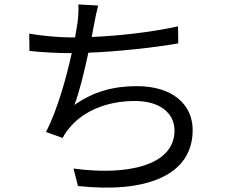

<svg xmlns="http://www.w3.org/2000/svg" viewBox="-20 -808 1040 867"><path d="M112 -656 113 -578C171 -572 235 -568 303 -568H304C279 -455 239 -312 188 -212L263 -185C272 -203 281 -216 294 -231C360 -311 470 -352 589 -352C706 -352 768 -294 768 -219C768 -55 543 -15 312 -47L332 32C636 65 850 -13 850 -221C850 -338 757 -419 598 -419C493 -419 403 -395 316 -334C338 -391 361 -486 379 -570C509 -575 668 -592 785 -612L784 -689C661 -662 514 -646 394 -641L405 -699C410 -725 416 -756 423 -783L334 -788C335 -760 334 -737 330 -705L319 -639H302C242 -639 165 -647 112 -656Z"/></svg>

Font: Noto Sans CJK SC
Style: Regular
Weight: 400
Designer: Ryoko NISHIZUKA 西塚涼子 (kana, bopomofo & ideographs); Paul D. Hunt (Latin, Greek & Cyrillic); Sandoll Communications 산돌커뮤니
Foundry: Adobe
Version: Version 2.004;hotconv 1.0.118;makeotfexe 2.5.65603